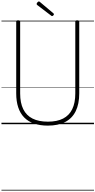

<svg xmlns="http://www.w3.org/2000/svg" viewBox="-20 -1701 1307 2629"><path d="M635 19Q529 19 447.5 -9Q366 -37 311.5 -92.5Q257 -148 229.5 -231Q202 -314 202 -423V-1404Q202 -1414 208.5 -1418.5Q215 -1423 229 -1423Q243 -1423 249.5 -1418.5Q256 -1414 256 -1404V-421Q256 -292 298.5 -206Q341 -120 425.5 -77.5Q510 -35 636 -35Q761 -35 844 -77.5Q927 -120 969 -206Q1011 -292 1011 -421V-1404Q1011 -1414 1017.5 -1418.5Q1024 -1423 1038 -1423Q1065 -1423 1065 -1404V-423Q1065 -277 1016.5 -178.5Q968 -80 872.5 -30.5Q777 19 635 19ZM692 -1481Q689 -1481 686 -1483Q683 -1485 679 -1488L490 -1632Q484 -1637 483 -1640Q482 -1643 482 -1647Q482 -1654 487 -1662Q492 -1670 499.5 -1675.5Q507 -1681 513 -1681Q519 -1681 522 -1678Q525 -1675 529 -1672L712 -1518Q716 -1514 717 -1511Q718 -1508 718 -1505Q718 -1498 709.5 -1489.5Q701 -1481 692 -1481ZM0 898H1267V908H0ZM0 -20H1267V0H0ZM0 -505H1267V-500H0ZM0 -1418H1267V-1408H0Z"/></svg>

Font: Playwrite FR Trad Guides
Style: Regular
Weight: 400
Designer: Veronika Burian, José Scaglione
Foundry: TypeTogether
Version: Version 1.003